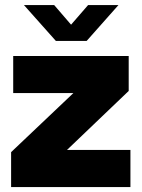

<svg xmlns="http://www.w3.org/2000/svg" viewBox="-20 -758 574 778"><path d="M508.5 -150.5V0H25V-141.5L277.5 -381H33.5V-531H501.5V-389.5L251.5 -150.5ZM77 -737.5H199.5L268 -658L337 -737.5H460L331 -592H206.5Z"/></svg>

Font: Epilogue Black
Style: Regular
Weight: 900
Designer: Tyler Finck
Foundry: Etcetera Type Co
Version: Version 2.111; ttfautohint (v1.8.3)